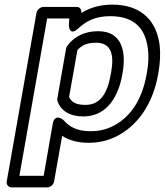

<svg xmlns="http://www.w3.org/2000/svg" viewBox="-20 -583 713 831"><path d="M319 -460C353 -492 393 -513 457 -513C567 -513 610 -454 620 -372C624 -342 623 -308 616 -270L614 -259C594 -147 540 -69 460 -33C434 -21 405 -15 371 -15C312 -15 278 -36 254 -64C254 -64 217 -96 208 -46L169 178H64L184 -503H280L278 -474C278 -474 279 -423 319 -460ZM312 -553H168C157 -553 141 -543 138 -528L9 203C7 214 15 228 30 228H185C196 228 211 218 214 203L249 5C277 23 314 35 362 35C402 35 439 28 474 12C577 -35 642 -136 664 -259L666 -270C673 -312 675 -351 671 -387C659 -484 600 -563 466 -563C413 -563 370 -550 332 -527C333 -541 327 -553 312 -553ZM341 -79C450 -79 495 -178 509 -259L511 -270C525 -352 513 -448 405 -448C346 -448 302 -425 272 -386C269 -382 267 -377 266 -373L228 -156C227 -152 228 -148 229 -144C244 -104 281 -79 341 -79ZM350 -129C307 -129 289 -142 279 -163L315 -366C332 -385 353 -398 396 -398C461 -398 475 -347 461 -270L459 -259C445 -181 415 -129 350 -129Z"/></svg>

Font: Asimov
Style: WidOuIt
Weight: 500
Designer: Google
Version: Version 2.000980; 2014